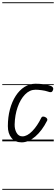

<svg xmlns="http://www.w3.org/2000/svg" viewBox="-25 -1250 496 1698"><path d="M166.5 9Q109 9 76.8 -30Q44.5 -69 44.5 -134Q44.5 -214 62.8 -282.5Q81 -351 114 -402Q147 -453 191.5 -481.2Q236 -509.5 288.5 -509.5Q324 -509.5 361 -505Q398 -500.5 422.5 -490.5Q433.5 -487 439.2 -480.8Q445 -474.5 445.8 -466.8Q446.5 -459 442 -450Q436.5 -436.5 425.8 -435Q415 -433.5 397.5 -440.5Q375.5 -448 344.5 -452.2Q313.5 -456.5 288.5 -456.5Q237.5 -456.5 196.5 -414.5Q155.5 -372.5 131 -302.8Q106.5 -233 104.5 -149Q103.5 -107.5 121.5 -75.8Q139.5 -44 173 -44Q215 -44 260 -90Q305 -136 341 -210Q345.5 -218.5 355.2 -219.2Q365 -220 378 -213Q388 -208 392 -199.2Q396 -190.5 392 -183.5Q347 -94 287 -42.5Q227 9 166.5 9ZM166.5 9Q109 9 76.8 -30Q44.5 -69 44.5 -134Q44.5 -214 62.8 -282.5Q81 -351 114 -402Q147 -453 191.5 -481.2Q236 -509.5 288.5 -509.5Q324 -509.5 361 -505Q398 -500.5 422.5 -490.5Q433.5 -487 439.2 -480.8Q445 -474.5 445.8 -466.8Q446.5 -459 442 -450Q436.5 -436.5 425.8 -435Q415 -433.5 397.5 -440.5Q375.5 -448 344.5 -452.2Q313.5 -456.5 288.5 -456.5Q237.5 -456.5 196.5 -414.5Q155.5 -372.5 131 -302.8Q106.5 -233 104.5 -149Q103.5 -107.5 121.5 -75.8Q139.5 -44 173 -44Q215 -44 260 -90Q305 -136 341 -210Q345.5 -218.5 355.2 -219.2Q365 -220 378 -213Q388 -208 392 -199.2Q396 -190.5 392 -183.5Q347 -94 287 -42.5Q227 9 166.5 9ZM-5 420.5H450.5V428.5H-5ZM-5 -16H450.5V0H-5ZM-5 -505.5H450.5V-497.5H-5ZM-5 -1230H450.5V-1222H-5Z"/></svg>

Font: Edu VIC WA NT Pre Guide
Style: Regular
Weight: 400
Designer: Tina and Corey Anderson, Eben Sorkin, Mirko Velimirovic
Foundry: Google for Education
Version: Version 1.000